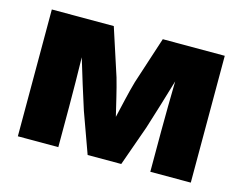

<svg xmlns="http://www.w3.org/2000/svg" viewBox="-78 -635 952 754"><g transform="rotate(15 398.5 -258.0)"><path d="M46.9 0V-515.6H298.8L361.3 -323.7Q371.6 -287.6 380.9 -248.5Q390.1 -209.5 398.9 -173.3Q407.2 -209.5 416.3 -248.5Q425.3 -287.6 435.5 -323.7L498 -515.6H750V0H585.4V-163.6Q585.4 -215.3 586.2 -266.6Q586.9 -317.9 587.9 -368.2Q572.8 -317.4 557.1 -265.6Q541.5 -213.9 525.4 -163.6L467.3 0H330.6L271.5 -163.6Q255.4 -212.9 239.7 -263.9Q224.1 -314.9 209 -364.7Q210 -315.4 210.7 -264.9Q211.4 -214.4 211.4 -163.6V0Z"/></g></svg>

Font: Inter Display ExtraBold
Style: Regular
Weight: 800
Designer: Rasmus Andersson
Foundry: rsms
Version: Version 4.000;git-a52131595